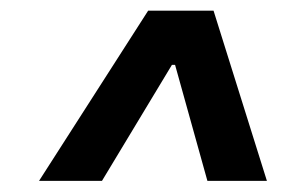

<svg xmlns="http://www.w3.org/2000/svg" viewBox="-20 -730 519 353"><path d="M293 -649.9H318.4L312 -610.8H286.6ZM51.8 -397.5 252.4 -710.4H372.6L470.7 -397.5H361.3L297.9 -625H304.7L167.5 -397.5Z"/></svg>

Font: Inter 20pt
Style: Bold Italic
Weight: 700
Italic angle: -9.3988°
Version: Version 4.001;git-66647c0bb